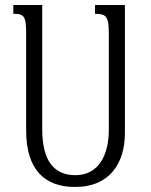

<svg xmlns="http://www.w3.org/2000/svg" viewBox="-20 -734 600 764"><path d="M358 -714V-679C403 -679 413 -669 413 -599V-216C413 -123 376 -37 280 -37C198 -37 148 -90 148 -220V-714H33V-679C77 -679 84 -669 84 -600V-215C84 -55 161 10 279 10C418 10 477 -87 477 -204V-714Z"/></svg>

Font: Noto Serif Armenian ExtraCondensed
Style: Regular
Weight: 400
Width: 2
Designer: Monotype Design Team
Foundry: Monotype Imaging Inc.
Version: Version 2.008